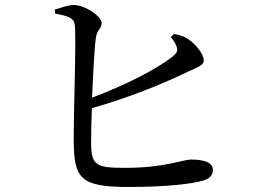

<svg xmlns="http://www.w3.org/2000/svg" viewBox="-20 -751 1040 763"><path d="M659 -604C666 -595 676 -582 681 -568C688 -550 684 -542 668 -528C605 -477 477 -412 346 -363C350 -457 355 -558 361 -601C365 -632 384 -638 384 -659C384 -685 322 -729 276 -731C252 -732 222 -720 198 -713L199 -697C249 -688 273 -680 277 -654C284 -612 272 -290 273 -185C275 -41 301 -8 491 -8C641 -8 744 -20 789 -34C811 -41 826 -52 826 -77C826 -104 793 -117 739 -117C708 -117 633 -84 479 -84C362 -84 342 -92 342 -186C342 -212 343 -263 345 -321C510 -368 648 -428 725 -465C763 -484 790 -490 790 -511C790 -533 762 -572 730 -594C713 -606 696 -612 672 -616Z"/></svg>

Font: Noto Serif CJK SC Medium
Style: Regular
Weight: 500
Designer: Ryoko NISHIZUKA 西塚涼子 (kana & ideographs); Frank Grießhammer (Latin, Greek & Cyrillic); Wenlong ZHANG 张文龙 (bopomofo); San
Foundry: Adobe
Version: Version 2.001;hotconv 1.1.0;makeotfexe 2.6.0